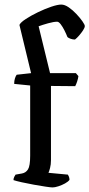

<svg xmlns="http://www.w3.org/2000/svg" viewBox="-20 -820 391 840"><path d="M210 0Q202 0 179 -3.5Q156 -7 128 -12Q100 -17 75.5 -22.5Q51 -28 39 -32Q39 -40 42.5 -46.5Q46 -53 48 -56L76 -61Q93 -64 102.5 -79Q112 -94 112 -139V-446L42 -453Q42 -467 45.5 -477.5Q49 -488 53 -493L116 -500L65 -711Q70 -722 93 -737Q116 -752 146 -766.5Q176 -781 204 -790.5Q232 -800 248 -800Q263 -800 280.5 -788Q298 -776 314 -759Q330 -742 340.5 -727Q351 -712 351 -706Q351 -699 343.5 -687.5Q336 -676 326 -664.5Q316 -653 308 -647Q298 -647 288.5 -650.5Q279 -654 275 -658Q270 -671 262 -687Q254 -703 245.5 -714Q237 -725 230 -725Q215 -725 190 -718Q165 -711 149 -705L199 -500H312L323 -487Q322 -477 317.5 -463.5Q313 -450 309 -443L203 -444V-120Q203 -100 199 -85Q195 -70 192 -64L277 -56Q279 -53 281.5 -47Q284 -41 284 -33Q278 -25 264.5 -17.5Q251 -10 235.5 -5Q220 0 210 0Z"/></svg>

Font: Texturina
Style: Regular
Weight: 400
Designer: Guillermo Torres Carreño
Foundry: Omnibus-Type
Version: Version 1.002; ttfautohint (v1.8.3)